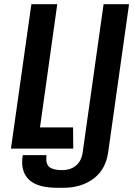

<svg xmlns="http://www.w3.org/2000/svg" viewBox="-20 -706 640 912"><path d="M252 186Q161 186 120.5 150Q80 114 86 47L88 31H201L200 42Q198 74 215.5 88Q233 102 275 102Q315 102 341 80.5Q367 59 373 16L472 -686H593L494 16Q483 98 425 142Q367 186 281 186ZM32 0 129 -686H252L170 -101H327L328 0Z"/></svg>

Font: Chivo Mono Medium Medium
Style: Italic
Weight: 500
Italic angle: -8.05°
Monospace: yes
Version: Version 1.008